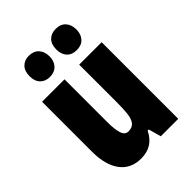

<svg xmlns="http://www.w3.org/2000/svg" viewBox="-226 -962 980 980"><g transform="rotate(-45 264.5 -471.5)"><path d="M479 -646V-93H353L334 -161H326Q307 -122 276.5 -102.5Q246 -83 202 -83Q129 -83 89 -136Q49 -189 49 -286V-646H211V-339Q211 -284 220.5 -255.5Q230 -227 254 -227Q283 -227 296.5 -245Q310 -263 313.5 -296Q317 -329 317 -373V-646ZM96 -783Q96 -820 115.5 -840Q135 -860 167 -860Q201 -860 220.5 -839Q240 -818 240 -783Q240 -749 220.5 -728Q201 -707 167 -707Q135 -707 115.5 -727Q96 -747 96 -783ZM289 -783Q289 -820 308.5 -840Q328 -860 361 -860Q396 -860 415 -839Q434 -818 434 -783Q434 -749 415 -728Q396 -707 361 -707Q327 -707 308 -727.5Q289 -748 289 -783Z"/></g></svg>

Font: Noto Sans Kannada UI ExtraCondensed Black
Style: Regular
Weight: 900
Width: 2
Designer: Jelle Bosma - Monotype Design Team
Foundry: Monotype Imaging Inc.
Version: Version 2.005; ttfautohint (v1.8.4.7-5d5b)